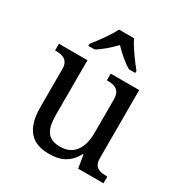

<svg xmlns="http://www.w3.org/2000/svg" viewBox="-179 -900 993 1044"><g transform="rotate(30 317.5 -378.0)"><path d="M526.9 -108.9Q526.9 -86.9 533.4 -73.5Q540 -60.1 551.3 -53.2Q562.5 -46.4 577.4 -44.2Q592.3 -42 608.9 -42H611.8V0H453.1L439.9 -81.1H435.1Q419.9 -52.7 401.6 -35.2Q383.3 -17.6 362.8 -7.6Q342.3 2.4 319.8 6.1Q297.4 9.8 272.9 9.8Q233.4 9.8 202.6 -1.5Q171.9 -12.7 150.9 -36.6Q129.9 -60.5 118.9 -97.7Q107.9 -134.8 107.9 -186V-425.8Q107.9 -447.8 101.3 -461.2Q94.7 -474.6 83.5 -481.9Q72.3 -489.3 57.4 -491.7Q42.5 -494.1 25.9 -494.1H22.9V-536.1H202.1V-190.9Q202.1 -158.2 207.3 -132.8Q212.4 -107.4 224.4 -89.8Q236.3 -72.3 256.6 -63.2Q276.9 -54.2 307.1 -54.2Q340.3 -54.2 364 -65.9Q387.7 -77.6 403.1 -98.9Q418.5 -120.1 425.8 -149.9Q433.1 -179.7 433.1 -215.8V-421.9Q433.1 -445.3 426.5 -459.7Q419.9 -474.1 408.9 -481.7Q397.9 -489.3 383.1 -491.7Q368.2 -494.1 351.1 -494.1H348.1V-536.1H526.9ZM167 -619.1Q178.7 -633.3 192.9 -651.9Q207 -670.4 220.9 -690.2Q234.9 -710 247.1 -729.7Q259.3 -749.5 267.1 -766.1H361.8Q369.6 -749.5 381.8 -729.7Q394 -710 408 -690.2Q421.9 -670.4 436 -651.9Q450.2 -633.3 461.9 -619.1V-606H422.9Q394 -622.6 365.2 -647.2Q336.4 -671.9 314 -695.8Q291 -671.9 262.7 -647.2Q234.4 -622.6 206.1 -606H167Z"/></g></svg>

Font: Sahl Naskh
Style: Regular
Weight: 400
Designer: Pascal Zoghbi
Version: Version 1.001